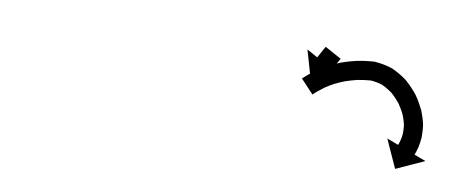

<svg xmlns="http://www.w3.org/2000/svg" viewBox="-26 -614 476 201"><g transform="rotate(5 212.0 -513.5)"><path d="M326.6 -562.5C326.7 -562.6 326.7 -562.6 326.7 -562.7L310.1 -573.8C310.1 -573.8 310.1 -573.7 310 -573.7C310 -573.5 309.9 -573.4 309.8 -573.3C309.7 -573.1 309.5 -572.9 309.4 -572.7C309.2 -572.5 309.1 -572.2 308.9 -572C308.7 -571.7 308.5 -571.4 308.3 -571.1C308.1 -570.7 307.9 -570.4 307.6 -570.1C307.4 -569.7 307.2 -569.4 306.9 -569C306.7 -568.6 306.4 -568.3 306.2 -567.9C305.9 -567.5 305.7 -567.2 305.4 -566.8C305.2 -566.5 305 -566.1 304.7 -565.7C304.5 -565.4 304.3 -565.1 304.1 -564.8C303.9 -564.5 303.7 -564.2 303.5 -563.9C303.3 -563.6 303.1 -563.4 302.9 -563.1C302.8 -562.9 302.7 -562.7 302.6 -562.5C302.5 -562.4 302.4 -562.3 302.3 -562.2C302.3 -562.1 302.2 -562.1 302.2 -562L291.3 -569.4L297.6 -537.2L329.8 -543.5L318.8 -550.9C318.9 -550.9 318.9 -551 318.9 -551C319 -551.1 319.1 -551.3 319.2 -551.4C319.3 -551.6 319.4 -551.8 319.6 -552C319.7 -552.2 319.9 -552.5 320.1 -552.7C320.3 -553 320.5 -553.3 320.7 -553.6C320.9 -553.9 321.1 -554.3 321.3 -554.6C321.6 -555 321.8 -555.3 322 -555.7C322.3 -556 322.5 -556.4 322.8 -556.8C323 -557.1 323.3 -557.5 323.5 -557.9C323.8 -558.2 324 -558.6 324.2 -558.9C324.5 -559.3 324.7 -559.6 324.9 -559.9C325.1 -560.2 325.3 -560.5 325.5 -560.8C325.7 -561.1 325.8 -561.3 326 -561.6C326.1 -561.8 326.3 -562 326.4 -562.1C326.5 -562.3 326.6 -562.4 326.6 -562.5ZM289.8 -539.8C289.3 -539.4 288.8 -539 288.2 -538.6L300.6 -522.8C301.1 -523.2 301.6 -523.6 302.1 -524C302.1 -524 302.1 -524 302.1 -524C302 -524 302 -524 302 -524C303.4 -525 304.8 -526 306.3 -527.1C306.3 -527.1 306.2 -527 306.2 -527C306.1 -527 306.1 -526.9 306.1 -526.9C308.3 -528.4 310.6 -529.9 312.9 -531.3C312.9 -531.3 312.9 -531.2 312.8 -531.2C312.7 -531.1 312.6 -531.1 312.6 -531.1C315.7 -532.8 318.8 -534.3 322 -535.7C322 -535.7 321.9 -535.7 321.8 -535.7C321.7 -535.6 321.6 -535.6 321.6 -535.6C325.5 -537.1 329.4 -538.4 333.3 -539.6C333.3 -539.6 333.2 -539.6 333.1 -539.6C333 -539.5 332.9 -539.5 332.9 -539.5C337.4 -540.6 342 -541.5 346.6 -542.2C346.6 -542.2 346.4 -542.1 346.3 -542.1C346.2 -542.1 346.1 -542.1 346.1 -542.1C351 -542.6 355.9 -542.8 360.8 -542.8C360.8 -542.8 360.5 -542.8 360.2 -542.8C359.8 -542.8 359.5 -542.9 359.5 -542.9C364.1 -542.2 368.5 -541 372.7 -539.2C372.7 -539.2 372.5 -539.4 372.2 -539.5C371.9 -539.6 371.7 -539.8 371.7 -539.7C375.8 -537.4 379.7 -534.6 383.2 -531.5C383.2 -531.5 383.1 -531.7 382.9 -531.8C382.7 -532 382.6 -532.2 382.6 -532.2C385.8 -528.7 388.8 -525 391.4 -521.1C391.4 -521.1 391.3 -521.2 391.2 -521.4C391.1 -521.6 391 -521.7 391 -521.7C393.1 -517.9 395.1 -513.8 396.6 -509.7C396.6 -509.7 396.6 -509.8 396.5 -510C396.5 -510.2 396.4 -510.4 396.4 -510.4C397.5 -506.7 398.4 -502.8 398.9 -499C398.9 -499 398.8 -499.2 398.8 -499.4C398.8 -499.6 398.8 -499.8 398.8 -499.8C398.9 -496.6 398.9 -493.4 398.5 -490.2C398.5 -490.2 398.5 -490.4 398.5 -490.6C398.6 -490.7 398.6 -490.9 398.6 -490.9C398.2 -488.4 397.6 -486 396.9 -483.6C396.9 -483.6 396.9 -483.7 396.9 -483.8C397 -483.9 397 -484.1 397 -484.1C396.5 -482.5 395.9 -481 395.3 -479.5C395.3 -479.5 395.3 -479.6 395.3 -479.6C395.3 -479.7 395.3 -479.7 395.3 -479.7C395.1 -479.2 394.8 -478.6 394.6 -478.1L382.7 -483.8L393.6 -452.8L424.5 -463.7L412.6 -469.4C412.9 -470 413.2 -470.7 413.5 -471.3C413.5 -471.3 413.5 -471.4 413.5 -471.4C413.6 -471.5 413.6 -471.5 413.6 -471.5C414.4 -473.4 415.2 -475.4 415.9 -477.3C415.9 -477.3 415.9 -477.5 415.9 -477.6C416 -477.7 416 -477.8 416 -477.8C417 -480.9 417.7 -484.1 418.3 -487.3C418.3 -487.3 418.3 -487.5 418.3 -487.6C418.3 -487.8 418.4 -488 418.4 -488C418.8 -492.2 419 -496.5 418.8 -500.7C418.8 -500.7 418.7 -500.9 418.7 -501.1C418.7 -501.4 418.7 -501.6 418.7 -501.6C418.1 -506.5 417 -511.3 415.6 -516.1C415.6 -516.1 415.5 -516.2 415.5 -516.4C415.4 -516.6 415.3 -516.8 415.3 -516.8C413.4 -521.8 411.1 -526.8 408.4 -531.5C408.4 -531.5 408.3 -531.7 408.2 -531.8C408.1 -532 408 -532.2 408 -532.2C404.8 -537 401.1 -541.6 397.1 -545.9C397.1 -545.9 397 -546 396.8 -546.2C396.6 -546.3 396.5 -546.5 396.5 -546.5C391.9 -550.6 386.8 -554.2 381.5 -557.2C381.5 -557.2 381.2 -557.3 381 -557.4C380.7 -557.6 380.4 -557.7 380.4 -557.7C374.6 -560.1 368.6 -561.8 362.4 -562.7C362.3 -562.7 362 -562.7 361.7 -562.7C361.4 -562.7 361.1 -562.8 361.1 -562.8C355.4 -562.9 349.7 -562.6 344.1 -562C344.1 -562 344 -562 343.9 -562C343.8 -562 343.6 -561.9 343.6 -561.9C338.4 -561.2 333.2 -560.2 328.1 -558.9C328.1 -558.9 328 -558.9 327.9 -558.9C327.8 -558.8 327.7 -558.8 327.7 -558.8C323.1 -557.4 318.6 -555.9 314.2 -554.1C314.2 -554.1 314.1 -554.1 314 -554.1C313.9 -554 313.8 -554 313.8 -554C310.1 -552.3 306.5 -550.5 303 -548.6C303 -548.6 302.9 -548.6 302.9 -548.5C302.8 -548.5 302.7 -548.4 302.7 -548.4C300.1 -546.9 297.5 -545.2 294.9 -543.5C294.9 -543.5 294.9 -543.5 294.8 -543.4C294.8 -543.4 294.7 -543.4 294.7 -543.4C293.1 -542.2 291.5 -541.1 289.9 -539.9C289.9 -539.9 289.9 -539.9 289.9 -539.9C289.9 -539.8 289.8 -539.8 289.8 -539.8Z"/></g></svg>

Font: FRB American Cursive Just Arrows Extralight
Style: Italic
Weight: 200
Italic angle: -25°
Version: Version 2.0;Modular Font Editor K font №1